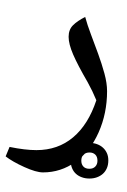

<svg xmlns="http://www.w3.org/2000/svg" viewBox="-54 -535 446 673"><path d="M96.7 69.3Q72.8 69.3 31.2 50.5Q-10.3 31.7 -34.2 13.2L-20.5 -20Q34.2 -8.8 73.7 -8.8Q148.9 -8.8 202.1 -53.5Q255.4 -98.1 283.7 -183.6Q270.5 -215.8 253.4 -246.6Q218.3 -307.1 202.4 -344Q186.5 -380.9 186.5 -405.8Q186.5 -431.2 201.9 -446.5Q217.3 -461.9 244.6 -475.6Q252 -448.2 264.6 -414.8Q277.3 -381.3 290 -346.4Q302.7 -311.5 312 -277.6Q321.3 -243.7 321.3 -215.3Q321.3 -137.7 291.7 -71Q262.2 -4.4 210.7 32.5Q159.2 69.3 96.7 69.3ZM181.6 -514.6ZM99.6 118.2ZM325.7 27.3Q325.7 42.5 320.6 54.4Q315.4 66.4 306.6 74.2Q297.9 82 285.9 86.4Q273.9 90.8 259.3 90.8Q245.1 90.8 232.9 86.4Q220.7 82 212.2 74.2Q203.6 66.4 198.7 54.7Q193.8 43 193.8 28.3Q193.8 13.2 198.7 1.7Q203.6 -9.8 212.2 -17.6Q220.7 -25.4 232.9 -29.8Q245.1 -34.2 259.8 -34.2Q273.9 -34.2 285.9 -29.8Q297.9 -25.4 306.6 -17.6Q315.4 -9.8 320.6 1.5Q325.7 12.7 325.7 27.3ZM287.6 28.3Q287.6 14.2 279.8 6.8Q272 -0.5 259.8 -0.5Q247.1 -0.5 239 6.8Q231 14.2 231 28.3Q231 41 238.3 48.8Q245.6 56.6 259.3 56.6Q272.5 56.6 280 48.8Q287.6 41 287.6 28.3ZM264.2 100.6Z"/></svg>

Font: Noto Naskh Arabic UI
Style: Regular
Weight: 400
Designer: Monotype Design team
Foundry: Monotype Imaging Inc.
Version: Version 1.05